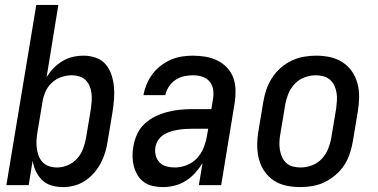

<svg xmlns="http://www.w3.org/2000/svg" viewBox="-20 -755 1540 783"><path d="M237 8Q213 8 190.5 1.5Q168 -5 152 -20.5Q136 -36 126.5 -56Q117 -76 113 -99L97 0H6L128 -735H218L170 -440Q182 -460 198.5 -477Q215 -494 235 -506Q255 -518 277 -523Q299 -528 321 -528Q347 -528 371 -519.5Q395 -511 410.5 -493Q426 -475 434 -451.5Q442 -428 444.5 -402.5Q447 -377 445 -351Q443 -325 439 -299L419 -179Q416 -157 409 -134Q402 -111 391 -90Q380 -69 363.5 -50Q347 -31 326.5 -17.5Q306 -4 283 2Q260 8 237 8ZM213 -72Q235 -72 257 -81.5Q279 -91 295 -109Q311 -127 319 -149Q327 -171 331 -193L351 -313Q353 -328 354 -344Q355 -360 353 -375.5Q351 -391 345 -405Q339 -419 328.5 -429Q318 -439 303 -443.5Q288 -448 273 -448Q251 -448 229.5 -440.5Q208 -433 191 -417Q174 -401 165 -380Q156 -359 153 -338L133 -218Q130 -201 129 -184Q128 -167 130 -151Q132 -135 137.5 -120Q143 -105 154 -93.5Q165 -82 180.5 -77Q196 -72 213 -72Z M645 8Q624 8 603.5 3.5Q583 -1 567.5 -12Q552 -23 541.5 -40Q531 -57 526 -76.5Q521 -96 520.5 -116.5Q520 -137 524 -159Q528 -183 539 -207.5Q550 -232 570 -250.5Q590 -269 614 -280.5Q638 -292 663.5 -298.5Q689 -305 714 -307.5Q739 -310 764 -310H842L848 -348Q852 -368 849.5 -387.5Q847 -407 835.5 -421.5Q824 -436 805.5 -442Q787 -448 767 -448Q749 -448 730.5 -444Q712 -440 695.5 -429Q679 -418 668.5 -401.5Q658 -385 654 -367H565Q569 -389 578 -411Q587 -433 601.5 -452.5Q616 -472 635.5 -487Q655 -502 677 -511.5Q699 -521 721.5 -524.5Q744 -528 767 -528Q793 -528 819 -523.5Q845 -519 867 -508Q889 -497 906 -479Q923 -461 931.5 -437.5Q940 -414 940.5 -387.5Q941 -361 937 -335L882 0H791L806 -90Q793 -69 776 -50Q759 -31 737.5 -17.5Q716 -4 692 2Q668 8 645 8ZM693 -72Q717 -72 741.5 -81.5Q766 -91 783.5 -110Q801 -129 810.5 -153Q820 -177 824 -201L829 -230H764Q749 -230 734.5 -229Q720 -228 705 -225.5Q690 -223 675.5 -218.5Q661 -214 647.5 -205.5Q634 -197 625.5 -184Q617 -171 614 -156Q611 -138 615 -121.5Q619 -105 630.5 -93Q642 -81 658.5 -76.5Q675 -72 693 -72Z M1205 8Q1175 8 1147 2Q1119 -4 1096.5 -19Q1074 -34 1058.5 -56.5Q1043 -79 1036 -106Q1029 -133 1029 -162Q1029 -191 1034 -221L1054 -341Q1058 -365 1066.5 -390Q1075 -415 1089.5 -437.5Q1104 -460 1124.5 -478Q1145 -496 1169 -507.5Q1193 -519 1218.5 -523.5Q1244 -528 1269 -528Q1298 -528 1326 -522Q1354 -516 1377 -501Q1400 -486 1415.5 -463.5Q1431 -441 1438 -414Q1445 -387 1444.5 -358Q1444 -329 1439 -299L1419 -179Q1415 -155 1407 -130Q1399 -105 1384.5 -82.5Q1370 -60 1349 -42Q1328 -24 1304.5 -12.5Q1281 -1 1255.5 3.5Q1230 8 1205 8ZM1206 -72Q1228 -72 1251.5 -80.5Q1275 -89 1292 -107Q1309 -125 1318 -147.5Q1327 -170 1331 -193L1351 -313Q1353 -329 1354 -345Q1355 -361 1352.5 -376.5Q1350 -392 1343.5 -406Q1337 -420 1325.5 -430Q1314 -440 1299 -444Q1284 -448 1268 -448Q1245 -448 1222 -439.5Q1199 -431 1182 -413Q1165 -395 1156 -372.5Q1147 -350 1143 -327L1123 -207Q1120 -191 1119.5 -175Q1119 -159 1121.5 -143.5Q1124 -128 1130.5 -114Q1137 -100 1148 -90Q1159 -80 1174.5 -76Q1190 -72 1206 -72Z"/></svg>

Font: Iosevka SS04 Medium Oblique
Style: Regular
Weight: 500
Italic angle: -9°
Monospace: yes
Designer: Belleve Invis
Foundry: Belleve Invis
Version: Version 19.0.0; ttfautohint (v1.8.4)